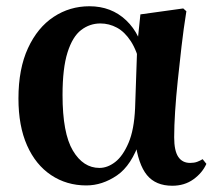

<svg xmlns="http://www.w3.org/2000/svg" viewBox="-20 -577 693 614"><path d="M256 16Q193 16 143.5 -17Q94 -50 66.5 -112Q39 -174 39 -262Q39 -357 69.5 -423Q100 -489 151.5 -523Q203 -557 266 -557Q336 -557 383.5 -512Q431 -467 444 -388H451L430 -364Q418 -415 398.5 -445Q379 -475 354 -488.5Q329 -502 301 -502Q267 -502 239.5 -481Q212 -460 196 -409.5Q180 -359 180 -273Q180 -151 213 -95.5Q246 -40 298 -40Q324 -40 348.5 -59Q373 -78 391 -120Q409 -162 412 -231L419 -435L429 -531L566 -550L576 -541Q567 -485 560.5 -428.5Q554 -372 548.5 -319.5Q543 -267 540 -220.5Q537 -174 537 -138Q537 -95 550 -75.5Q563 -56 588 -56Q601 -56 610.5 -59.5Q620 -63 628 -68L640 -53Q627 -24 598.5 -3.5Q570 17 531 17Q478 17 450 -17Q422 -51 412 -127L428 -129Q401 -48 354 -16Q307 16 256 16Z"/></svg>

Font: Noto Serif TC ExtraBold
Style: Regular
Weight: 800
Designer: Ryoko NISHIZUKA 西塚涼子 (kana & ideographs); Frank Grießhammer (Latin, Greek & Cyrillic); Wenlong ZHANG 张文龙 (bopomofo); San
Foundry: Adobe
Version: Version 2.002-H1;hotconv 1.1.0;makeotfexe 2.6.0